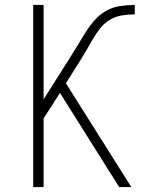

<svg xmlns="http://www.w3.org/2000/svg" viewBox="-20 -755 640 775"><path d="M114 0V-735H156V-354L263 -523Q279 -548 294.5 -574Q310 -600 326 -625.5Q342 -651 362 -673.5Q382 -696 408 -711Q434 -726 464 -730.5Q494 -735 524 -735V-697Q497 -697 470.5 -692.5Q444 -688 421.5 -674Q399 -660 382.5 -638.5Q366 -617 353 -594Q340 -571 326.5 -548Q313 -525 299 -503L246 -419L510 0H461L222 -380L156 -277V0Z"/></svg>

Font: Iosevka Aile Extralight
Style: Regular
Weight: 200
Designer: Belleve Invis
Foundry: Belleve Invis
Version: Version 31.1.0; ttfautohint (v1.8.4)